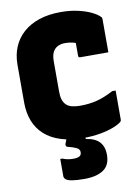

<svg xmlns="http://www.w3.org/2000/svg" viewBox="-103 -788 806 1110"><g transform="rotate(-10 300.0 -233.0)"><path d="M336 20Q261 20 204.5 2Q148 -16 110 -50Q72 -84 53 -132.5Q34 -181 34 -241V-463Q34 -520 53.5 -567Q73 -614 111.5 -648.5Q150 -683 205.5 -701.5Q261 -720 332 -720Q388 -720 433.5 -709.5Q479 -699 511 -683.5Q543 -668 558 -652Q561 -650 562 -647.5Q563 -645 563.5 -642Q564 -639 564 -635Q564 -590 564 -540.5Q564 -491 564 -443Q523 -443 481.5 -443Q440 -443 398 -443Q392 -443 390 -446Q388 -449 388 -454Q388 -466 388 -479.5Q388 -493 388 -511.5Q388 -530 388 -557L415 -515Q391 -529 371 -534Q351 -539 327 -539Q301 -539 282 -529Q263 -519 253.5 -499Q244 -479 244 -447V-269Q244 -242 249.5 -223Q255 -204 268 -191Q281 -178 301.5 -172.5Q322 -167 350 -167Q402 -167 447 -178Q492 -189 547 -218H567Q567 -196 567 -174.5Q567 -153 567 -132.5Q567 -112 567 -90.5Q567 -69 567 -47Q567 -44 566 -41.5Q565 -39 563 -36Q549 -23 516.5 -10Q484 3 437.5 11.5Q391 20 336 20ZM453 139Q453 200 413 227Q373 254 302 254Q255 254 229 249.5Q203 245 193 236.5Q183 228 183 217Q183 196 183 180.5Q183 165 183 150.5Q183 136 183 116H195Q210 122 225 125Q240 128 259 128Q281 128 293.5 121.5Q306 115 306 97Q306 80 287.5 71Q269 62 236 54Q229 52 227.5 46Q226 40 228 35Q232 25 237 11.5Q242 -2 247.5 -17Q253 -32 257.5 -44.5Q262 -57 265 -64Q268 -69 274 -72Q280 -75 300 -76.5Q320 -78 363 -78Q361 -68 359 -56Q357 -44 355 -31Q353 -18 351.5 -6Q350 6 348 17V28Q401 35 427 62.5Q453 90 453 139Z"/></g></svg>

Font: Recursive Monospace Black
Style: Regular
Weight: 900
Version: Version 1.047